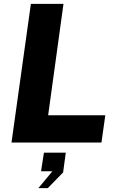

<svg xmlns="http://www.w3.org/2000/svg" viewBox="-20 -743 612 1001"><path d="M141 -723 40 0H509L529 -142H231L311 -723ZM180 238H229L309 156L323 53H209L194 150H253Z"/></svg>

Font: United Sans ExtraBold
Style: Italic
Weight: 800
Italic angle: -8°
Designer: Pablo Impallari, Rodrigo Fuenzalida (Modified by Dan O. Williams)
Version: Version 1.000;PS 001.000;hotconv 1.0.88;makeotf.lib2.5.64775